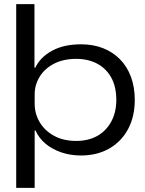

<svg xmlns="http://www.w3.org/2000/svg" viewBox="-20 -749 705 936"><path d="M59 167V-729H148V-419H152Q176 -470 233.5 -501.5Q291 -533 375 -533Q434 -533 481.5 -514.5Q529 -496 564 -461Q599 -426 618 -375.5Q637 -325 637 -262Q637 -180 604 -119Q571 -58 512 -24.5Q453 9 374 9Q324 9 279.5 -6Q235 -21 202.5 -48Q170 -75 153 -113H149V167ZM352 -62Q411 -62 454.5 -86.5Q498 -111 522.5 -156.5Q547 -202 547 -262Q547 -326 522.5 -370.5Q498 -415 454 -438.5Q410 -462 352 -462Q288 -462 242.5 -438Q197 -414 173 -374.5Q149 -335 149 -289V-243Q149 -195 173 -154Q197 -113 242.5 -87.5Q288 -62 352 -62Z"/></svg>

Font: Mona Sans Expanded
Style: Regular
Weight: 400
Width: 7
Designer: Deni Anggara
Foundry: GitHub
Version: Version 2.000